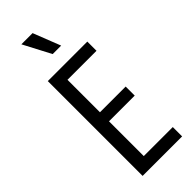

<svg xmlns="http://www.w3.org/2000/svg" viewBox="-284 -913 945 945"><g transform="rotate(-45 188.5 -440.0)"><path d="M73 0V-660H348V-596H146V-370H325V-307H146V-65H348V0ZM184 -737 109 -880H187L243 -737Z"/></g></svg>

Font: Bricolage Grotesque 12pt Condensed Light
Style: Regular
Weight: 300
Width: 3
Designer: Mathieu Triay
Foundry: Atelier Triay
Version: Version 1.001; ttfautohint (v1.8.4.7-5d5b);gftools[0.9.33.de